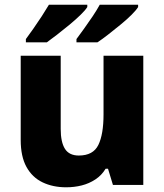

<svg xmlns="http://www.w3.org/2000/svg" viewBox="-20 -786 699 816"><path d="M261 10Q205 10 161 -11Q117 -32 92.5 -76.5Q68 -121 68 -191V-549H238V-238Q238 -182 256 -153.5Q274 -125 315 -125Q376 -125 398 -170Q420 -215 420 -300V-549H589V0H460L439 -69H429Q412 -41 385.5 -23.5Q359 -6 327.5 2Q296 10 261 10ZM567 -756Q559 -743 539 -723Q519 -703 492 -681Q465 -659 439.5 -639Q414 -619 394 -606H305V-620Q319 -639 337.5 -664.5Q356 -690 374 -717Q392 -744 404 -766H567ZM351 -756Q343 -743 322.5 -723Q302 -703 275.5 -681Q249 -659 223 -639Q197 -619 179 -606H90V-620Q104 -639 122 -664.5Q140 -690 157.5 -717Q175 -744 188 -766H351Z"/></svg>

Font: Noto Sans Symbols ExtraBold
Style: Regular
Weight: 800
Version: Version 2.002